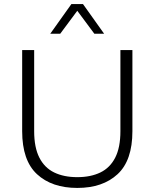

<svg xmlns="http://www.w3.org/2000/svg" viewBox="-20 -914 760 944"><path d="M360 10Q235 10 162 -57.5Q89 -125 89 -269V-668H148V-269Q148 -189 173.5 -139Q199 -89 246.5 -66Q294 -43 360 -43Q426 -43 473.5 -66Q521 -89 546.5 -139Q572 -189 572 -269V-668H631V-269Q631 -125 558 -57.5Q485 10 360 10ZM227 -748 331 -894H388L492 -748H444L360 -861L276 -748Z"/></svg>

Font: Gantari Light
Style: Regular
Weight: 300
Designer: Anugrah Pasau
Foundry: Lafontype
Version: Version 1.000; ttfautohint (v1.8.3)